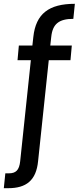

<svg xmlns="http://www.w3.org/2000/svg" viewBox="-69 -788 421 1008"><path d="M30 -549 23 -472H93L37 58C32 106 14 122 -23 122H-41L-49 200H-26C68 200 121 160 131 58L187 -472H301L308 -549H195L200 -594C207 -662 240 -689 316 -689L324 -768C188 -768 119 -716 106 -594L101 -549Z"/></svg>

Font: Malmofest
Style: Regular
Weight: 400
Designer: Jonny Pinhorn (Poppins), Kolossal
Version: Version 1.004;Glyphs 3.1.2 (3151)